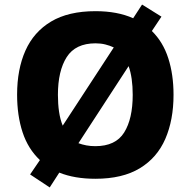

<svg xmlns="http://www.w3.org/2000/svg" viewBox="-20 -867 836 842"><path d="M741 -451Q741 -341 705 -258Q669 -175 593 -129Q517 -83 398 -83Q307 -83 240 -110L198 -45L112 -102L155 -165Q103 -214 79 -287Q55 -360 55 -452Q55 -563 91.5 -645Q128 -727 204 -772.5Q280 -818 399 -818Q495 -818 564 -787L603 -847L688 -794L646 -731Q695 -683 718 -611.5Q741 -540 741 -451ZM234 -451Q234 -411 239 -377Q244 -343 255 -316L479 -659Q462 -667 442 -672Q422 -677 399 -677Q311 -677 272.5 -616.5Q234 -556 234 -451ZM562 -451Q562 -527 544 -577L324 -239Q340 -233 358.5 -229.5Q377 -226 398 -226Q487 -226 524.5 -286Q562 -346 562 -451Z"/></svg>

Font: Noto Sans Kannada UI ExtraBold
Style: Regular
Weight: 800
Designer: Jelle Bosma - Monotype Design Team
Foundry: Monotype Imaging Inc.
Version: Version 2.005; ttfautohint (v1.8.4.7-5d5b)